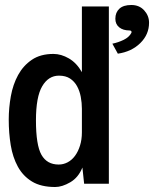

<svg xmlns="http://www.w3.org/2000/svg" viewBox="-20 -752 617 769"><path d="M308 -316Q308 -340 303.5 -364Q299 -388 288.5 -407Q278 -426 260.5 -437.5Q243 -449 216 -449Q174 -449 149 -406.5Q124 -364 124 -270Q124 -171 146 -132Q168 -93 215 -93Q234 -93 251 -102Q268 -111 280.5 -128Q293 -145 300.5 -169Q308 -193 308 -222ZM194 -536Q225 -536 256 -518Q287 -500 308 -463V-726H416V-16H317L310 -81Q294 -41 261.5 -22Q229 -3 201 -3Q144 -3 108 -25Q72 -47 51.5 -84.5Q31 -122 23 -170.5Q15 -219 15 -273Q15 -320 23.5 -367Q32 -414 52.5 -451.5Q73 -489 107.5 -512.5Q142 -536 194 -536ZM442 -677Q442 -702 458 -717Q474 -732 506 -732Q538 -732 557.5 -710.5Q577 -689 577 -661Q577 -614 542 -579.5Q507 -545 452 -537L430 -577Q454 -582 475.5 -592.5Q497 -603 506 -620Q508 -624 506 -627Q504 -630 499 -630Q473 -630 457.5 -642.5Q442 -655 442 -677Z"/></svg>

Font: D2Coding
Style: Bold
Weight: 700
Monospace: yes
Designer: Yong-Rak Park; Jeong-Hwan Yoon; Sang-Min Lee;
Foundry: NHN Corporation
Version: Version 1.3.2; Build 20180524